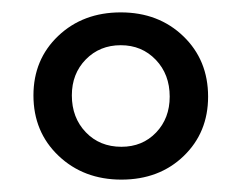

<svg xmlns="http://www.w3.org/2000/svg" viewBox="-20 -683 389 310"><path d="M34 -529Q34 -587 74 -625Q114 -663 175 -663Q236 -663 276 -624.5Q316 -586 316 -527Q316 -469 276.5 -431Q237 -393 176 -393Q115 -393 74.5 -431.5Q34 -470 34 -529ZM254 -527Q254 -563 231.5 -586.5Q209 -610 175 -610Q141 -610 118.5 -587Q96 -564 96 -529Q96 -493 118.5 -469.5Q141 -446 176 -446Q210 -446 232 -469Q254 -492 254 -527Z"/></svg>

Font: Ysabeau Infant Medium
Style: Regular
Weight: 500
Designer: Christian Thalmann (Catharsis Fonts)
Version: Version 0.003